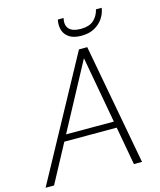

<svg xmlns="http://www.w3.org/2000/svg" viewBox="-139 -984 895 1075"><g transform="rotate(-15 308.5 -446.0)"><path d="M-10 0 371 -700H419L549 0H502L385 -645L39 0ZM127 -222 148 -259H481L489 -222ZM405 -770Q361 -770 336 -786.5Q311 -803 302.5 -828Q294 -853 298 -881L300 -892H333Q324 -851 344 -829.5Q364 -808 412 -808Q460 -808 486 -831Q512 -854 521 -892H554L552 -881Q546 -853 528 -828Q510 -803 479.5 -786.5Q449 -770 405 -770Z"/></g></svg>

Font: DM Sans 20pt ExtraLight
Style: Italic
Weight: 250
Italic angle: -10°
Version: Version 4.004;gftools[0.9.30]